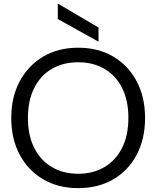

<svg xmlns="http://www.w3.org/2000/svg" viewBox="-20 -958 806 990"><path d="M383 12Q280 12 202.5 -33.5Q125 -79 81.5 -160.5Q38 -242 38 -350Q38 -457 81.5 -538.5Q125 -620 202.5 -666Q280 -712 383 -712Q487 -712 564.5 -666Q642 -620 685 -538.5Q728 -457 728 -350Q728 -242 685 -160.5Q642 -79 564.5 -33.5Q487 12 383 12ZM383 -62Q460 -62 518.5 -96.5Q577 -131 609.5 -195.5Q642 -260 642 -350Q642 -440 609.5 -504.5Q577 -569 518.5 -603Q460 -637 383 -637Q306 -637 247.5 -603Q189 -569 156.5 -504.5Q124 -440 124 -350Q124 -260 156.5 -195.5Q189 -131 247.5 -96.5Q306 -62 383 -62ZM488 -743 278 -860V-938H281L488 -816Z"/></svg>

Font: DM Sans 36pt
Style: Regular
Weight: 400
Designer: Colophon Foundry, Jonny Pinhorn
Foundry: Colophon Foundry
Version: Version 4.004;gftools[0.9.30]